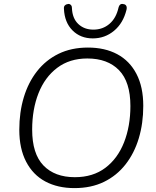

<svg xmlns="http://www.w3.org/2000/svg" viewBox="-20 -957 799 985"><path d="M362 8Q276 8 212.5 -26Q149 -60 114 -127.5Q79 -195 79 -291Q79 -381 102 -457.5Q125 -534 170 -591.5Q215 -649 280.5 -681Q346 -713 431 -713Q518 -713 581.5 -679Q645 -645 680 -578Q715 -511 715 -414Q715 -324 692 -247.5Q669 -171 624 -113.5Q579 -56 513.5 -24Q448 8 362 8ZM364 -48Q457 -48 520.5 -96Q584 -144 616.5 -227Q649 -310 649 -413Q649 -537 590.5 -597Q532 -657 428 -657Q337 -657 273.5 -609Q210 -561 177.5 -478.5Q145 -396 145 -292Q145 -168 203 -108Q261 -48 364 -48ZM456 -760Q393 -760 352 -801Q311 -842 308 -912Q307 -923 312.5 -929Q318 -935 327 -936Q333 -938 338 -935.5Q343 -933 346 -928.5Q349 -924 349 -916Q351 -863 381.5 -834Q412 -805 459 -805Q507 -805 541.5 -834.5Q576 -864 588 -918Q590 -925 593 -929.5Q596 -934 601 -936Q606 -938 613 -936Q623 -935 627.5 -927.5Q632 -920 629 -907Q612 -838 565 -799Q518 -760 456 -760Z"/></svg>

Font: Nunito ExtraLight Light
Style: Italic
Weight: 300
Italic angle: -9°
Version: Version 3.602